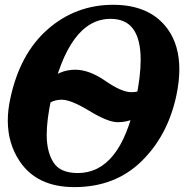

<svg xmlns="http://www.w3.org/2000/svg" viewBox="-20 -763 785 793"><path d="M287.1 9.8Q132.8 9.8 61.5 -96.7Q12.2 -169.9 12.2 -265.1Q12.2 -308.1 22.5 -355.5Q62 -541.5 177.5 -642.3Q293 -743.2 447.3 -743.2Q600.1 -743.2 672.9 -642.6Q720.7 -575.7 720.7 -477.1Q720.7 -427.2 708.5 -369.1Q673.3 -203.1 564.2 -96.7Q455.1 9.8 287.1 9.8ZM301.3 -48.3Q388.7 -48.3 448.2 -122.3Q507.8 -196.3 540.5 -349.1Q561 -446.3 561 -515.6Q561 -600.1 530.5 -642.6Q500 -685.1 436.5 -685.1Q349.1 -685.1 287.6 -601.1Q226.1 -517.1 191.9 -356.4Q172.9 -268.1 172.9 -206.1Q172.9 -136.2 200.7 -92.3Q228.5 -48.3 301.3 -48.3ZM466.3 -258.3Q425.8 -258.3 349.6 -304.7Q273.4 -351.1 235.4 -351.1Q163.1 -351.1 136.7 -269H86.4Q155.8 -475.1 290.5 -475.1Q348.6 -475.1 415.5 -428.7Q482.4 -382.3 522.5 -382.3Q596.7 -382.3 621.1 -465.3H670.9Q605.5 -258.3 466.3 -258.3Z"/></svg>

Font: Munson
Style: Bold Italic
Weight: 700
Italic angle: -12°
Designer: Paul James MIller
Foundry: High-Logic / Made with FontCreator
Version: Version 2.10;May 5, 2019;FontCreator 11.5.0.2430 64-bit